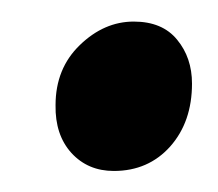

<svg xmlns="http://www.w3.org/2000/svg" viewBox="-20 -465 202 178"><path d="M31.5 -367.5Q31.5 -401.5 54 -423.2Q76.5 -445 104 -445Q130.5 -445 144.2 -428.2Q158 -411.5 158 -387.5Q158 -352 137.8 -329.2Q117.5 -306.5 85.5 -306.5Q61.5 -306.5 46.2 -323.2Q31 -340 31.5 -367.5Z"/></svg>

Font: Merriweather
Style: Italic
Weight: 400
Italic angle: -7.8°
Designer: Eben Sorkin
Foundry: Eben Sorkin
Version: Version 2.100